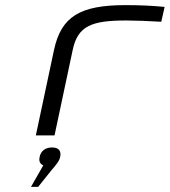

<svg xmlns="http://www.w3.org/2000/svg" viewBox="-20 -529 663 750"><path d="M473 -449C506 -449 563 -447 610 -444L623 -502C573 -507 523 -509 470 -509C292 -509 219 -464 191 -334L120 0H193L264 -334C284 -428 338 -449 473 -449ZM101 201H129L181 136C199 115 212 100 215 84C220 61 210 47 183 47C158 47 140 60 135 83V84C131 100 136 111 149 117Z"/></svg>

Font: LT Wave Mono Light
Style: Italic
Weight: 300
Designer: Daniel Lyons
Version: Version 2.5 (Glyphs App)